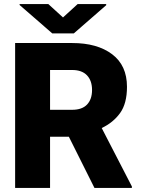

<svg xmlns="http://www.w3.org/2000/svg" viewBox="-20 -922 692 942"><path d="M443.4 0 317.9 -251H225.6V0H54.2V-710.9H334Q457 -710.9 530 -656Q603 -601.1 603 -496.1Q603 -414.1 569.1 -367.2Q535.2 -320.3 479 -293.9L627 -7.3V0ZM334 -578.6H225.6V-383.3H334Q382.8 -383.3 407.2 -409.2Q431.6 -435.1 431.6 -480.5Q431.6 -526.4 406.7 -552.5Q381.8 -578.6 334 -578.6ZM217.3 -901.9 289.1 -836.4 360.8 -901.9H501V-896.5L342.3 -758.3H236.3L76.2 -897.5V-901.9Z"/></svg>

Font: Vazirmatn RD Black
Style: Regular
Weight: 900
Designer: Saber Rastikerdar
Foundry: Saber Rastikerdar
Version: Version 32.102